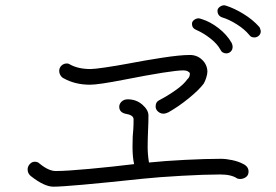

<svg xmlns="http://www.w3.org/2000/svg" viewBox="-20 -821 1040 723"><path d="M203 -554Q203 -566 211.5 -574Q220 -582 232 -582Q239 -582 244 -578Q275 -561 321 -561Q335 -561 376 -567Q417 -573 460 -581Q522 -593 590 -603.5Q658 -614 695 -614Q722 -614 741 -596Q760 -578 761 -552Q761 -542 756.5 -528Q752 -514 747 -506Q730 -483 691.5 -451.5Q653 -420 614 -398Q604 -393 595 -393Q584 -393 575 -401Q566 -409 566 -420Q566 -438 582 -445Q611 -460 641.5 -481.5Q672 -503 685 -522Q695 -530 695 -544Q695 -548 688 -552Q681 -556 671 -556Q626 -556 448 -521Q351 -502 319 -502Q263 -502 220 -526Q213 -529 208 -537Q203 -545 203 -554ZM916 -175Q916 -161 906 -154Q896 -147 884 -147Q879 -147 873 -149Q852 -164 809 -164Q751 -164 663 -159Q575 -154 518 -148Q236 -118 181 -118Q147 -118 96 -158Q84 -168 84 -183Q84 -194 92 -203Q100 -212 111 -212Q122 -212 129 -205Q163 -177 190 -177Q230 -177 316.5 -185Q403 -193 485 -203Q479 -229 479 -269Q479 -311 482 -335Q483 -351 483 -372Q483 -388 451 -393Q429 -399 429 -419Q429 -430 438 -438.5Q447 -447 461 -447Q493 -447 516 -427Q539 -407 539 -386Q539 -359 538 -342Q536 -296 536 -268Q536 -239 541 -209Q598 -215 676.5 -219Q755 -223 812 -223Q831 -223 854.5 -218Q878 -213 895 -204Q916 -194 916 -175ZM919 -689Q901 -711 871.5 -729.5Q842 -748 818 -755Q799 -761 799 -781Q799 -788 806 -794Q813 -800 822 -801Q828 -801 830 -800Q862 -790 897 -768.5Q932 -747 956 -720Q960 -715 962 -704Q962 -693 954.5 -686.5Q947 -680 938 -680Q925 -680 919 -689ZM810 -634Q798 -656 772.5 -676Q747 -696 722 -707Q712 -711 707.5 -716.5Q703 -722 703 -732Q703 -740 711 -746Q719 -752 728 -752Q731 -752 740 -749Q772 -739 803 -715Q834 -691 852 -660Q856 -652 856 -645Q856 -634 849 -627Q842 -620 832 -620Q825 -620 819 -623.5Q813 -627 810 -634Z"/></svg>

Font: Tsukimi Rounded
Style: Regular
Weight: 400
Designer: Takashi Funayama
Foundry: Takashi Funayama
Version: Version 1.032; ttfautohint (v1.8.3)